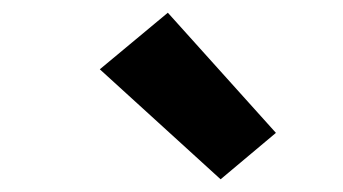

<svg xmlns="http://www.w3.org/2000/svg" viewBox="-20 -825 540 302"><path d="M327 -543 137 -716 244 -805 414 -616Z"/></svg>

Font: Iosevka SS04 Heavy Oblique
Style: Regular
Weight: 900
Italic angle: -9°
Monospace: yes
Designer: Belleve Invis
Foundry: Belleve Invis
Version: Version 19.0.0; ttfautohint (v1.8.4)